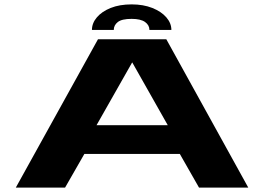

<svg xmlns="http://www.w3.org/2000/svg" viewBox="-20 -855 1202 875"><path d="M52 0 426.5 -676H738L1111.5 0H887L799.5 -153.5H364.5L276.5 0ZM420 -284.5H744.5L583 -570H582ZM580 -835Q633 -835 674 -818.8Q715 -802.5 738 -776Q761 -749.5 761 -718.5H661Q661 -740.5 641 -754.8Q621 -769 580 -769Q535 -769 516.8 -754.5Q498.5 -740 498.5 -718.5H399Q399 -749.5 421.5 -776Q444 -802.5 484.5 -818.8Q525 -835 580 -835Z"/></svg>

Font: Anybody UltraExpanded Regular
Style: Bold
Weight: 700
Width: 9
Designer: Tyler Finck
Foundry: Etcetera Type Company
Version: Version 1.010; ttfautohint (v1.8.3) -l 8 -r 50 -G 200 -x 14 